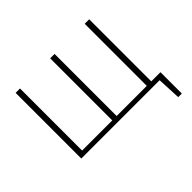

<svg xmlns="http://www.w3.org/2000/svg" viewBox="-176 -920 1360 1360"><g transform="rotate(-45 503.5 -240.0)"><path d="M838 0V-36H946L925 0ZM910 178 900 -36H946V178ZM117 0V-658H161V0ZM463 0V-658H507V0ZM809 0V-658H854V0ZM130 0V-36H839V0Z"/></g></svg>

Font: Ysabeau Office ExtraLight
Style: Regular
Weight: 250
Designer: Christian Thalmann (Catharsis Fonts)
Version: Version 2.001;gftools[0.9.30]; featfreeze: tnum,lnum,ss02